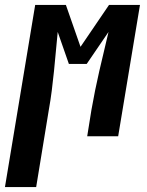

<svg xmlns="http://www.w3.org/2000/svg" viewBox="-72 -550 592 775"><path d="M-52 205 70 -530H194L253 -361L368 -530H493L405 0H280L297 -106Q304 -146 312 -185.5Q320 -225 329 -264Q338 -303 347.5 -342.5Q357 -382 366 -421L278 -292H206L161 -421Q157 -382 153.5 -342.5Q150 -303 146 -263.5Q142 -224 137 -184.5Q132 -145 125 -106L74 205Z"/></svg>

Font: Iosevka Curly Slab XBdObl
Style: Regular
Weight: 800
Italic angle: -9°
Monospace: yes
Designer: Belleve Invis
Foundry: Belleve Invis
Version: Version 11.1.0; ttfautohint (v1.8.3)